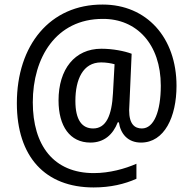

<svg xmlns="http://www.w3.org/2000/svg" viewBox="-20 -736 848 843"><path d="M755 -359C755 -571 624 -716 431 -716C199 -717 54 -537 54 -283C54 -48 178 87 391 87C466 87 527 72 579 49V-17C529 5 461 24 392 24C215 24 124 -98 124 -287C124 -483 226 -653 431 -653C580 -654 686 -542 686 -360C686 -247 656 -172 603 -172C572 -172 547 -190 547 -252C547 -259 548 -273 549 -295L558 -500C526 -512 475 -522 425 -522C308 -522 237 -432 237 -295C237 -182 287 -110 377 -110C437 -110 476 -145 497 -199H502C509 -149 541 -110 599 -110C702 -110 755 -223 755 -359ZM311 -293C311 -387 344 -462 424 -462C447 -462 468 -458 483 -454L476 -327C471 -229 446 -172 389 -172C340 -172 311 -209 311 -293Z"/></svg>

Font: Noto Sans Arabic SemCond
Style: Regular
Weight: 400
Width: 4
Designer: Monotype Design Team, Nadine Chahine, Nizar Qandah and Khaled Hosny
Foundry: Monotype Imaging Inc.
Version: Version 2.012